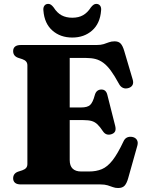

<svg xmlns="http://www.w3.org/2000/svg" viewBox="-20 -926 723 964"><path d="M250.5 -386.5H388Q419 -386.5 432.5 -399Q446 -411.5 455.5 -447Q459.5 -462.5 468.2 -469.5Q477 -476.5 488.5 -476.5Q512.5 -477 519 -449.5L558.5 -293.5Q562.5 -276.5 558 -266.8Q553.5 -257 540.5 -252.5Q527.5 -248 516.5 -251.2Q505.5 -254.5 497.5 -266Q482 -289.5 469 -301.8Q456 -314 440 -318.5Q424 -323 399 -323H250.5ZM46 -669.5Q46 -684 55.5 -692Q65 -700 85 -700H465Q486.5 -700 500.5 -704.5Q514.5 -709 527 -713.8Q539.5 -718.5 555.5 -718.5Q575.5 -718.5 586 -707Q596.5 -695.5 604 -669.5L646 -527.5Q651 -511.5 646 -500.5Q641 -489.5 627 -484.5Q610.5 -479 597.5 -484.8Q584.5 -490.5 576.5 -506.5Q555 -546 536.5 -571.2Q518 -596.5 499 -610.5Q480 -624.5 459.2 -629.8Q438.5 -635 412.5 -635H330V-122.5Q330 -93.5 344.8 -79.2Q359.5 -65 387.5 -65H427Q463.5 -65 491.5 -76.8Q519.5 -88.5 545 -121Q570.5 -153.5 600 -216Q606.5 -230.5 618 -235.8Q629.5 -241 644 -238.5Q660 -235.5 667.2 -223.8Q674.5 -212 669.5 -194.5L623.5 -31Q616.5 -6 605.8 6Q595 18 573 18Q558.5 18 546.8 13.5Q535 9 520.5 4.5Q506 0 484.5 0H85Q65 0 55.5 -8.2Q46 -16.5 46 -30.5Q46 -55 70.5 -64L92 -71Q105 -75.5 111.2 -83Q117.5 -90.5 117.5 -102.5V-597.5Q117.5 -609.5 111.2 -617Q105 -624.5 92 -629L70.5 -636Q46 -645 46 -669.5ZM343 -837Q375 -837 397.2 -849.8Q419.5 -862.5 436 -888.5Q443 -897.5 449.5 -902Q456 -906.5 463 -906.5Q476 -906.5 482.8 -897.2Q489.5 -888 487.5 -872.5Q482.5 -808 442.5 -772.8Q402.5 -737.5 343 -737.5Q283 -737.5 243 -772.8Q203 -808 198 -872.5Q196 -888 202.8 -897.2Q209.5 -906.5 222 -906.5Q230 -906.5 236.2 -902Q242.5 -897.5 249.5 -888.5Q266.5 -861.5 289.2 -849.2Q312 -837 343 -837Z"/></svg>

Font: Fraunces ExtraBold
Style: Regular
Weight: 800
Version: Version 1.000;[b76b70a41]